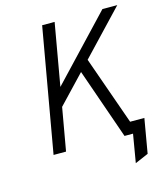

<svg xmlns="http://www.w3.org/2000/svg" viewBox="-125 -794 899 1048"><g transform="rotate(-15 325.0 -270.0)"><path d="M89.5 0 212.5 -700H283L221.5 -349L553 -700H637L403.5 -453.5L540 -67H620.5L587 127L511.5 159.5L538.5 0H490.5L351.5 -398.5L202.5 -241.5L160 0Z"/></g></svg>

Font: Overpass Light
Style: Italic
Weight: 300
Italic angle: -10°
Designer: Delve Withrington, Dave Bailey, Thomas Jockin
Foundry: Delve Fonts LLC
Version: Version 4.000; ttfautohint (v1.8.3)